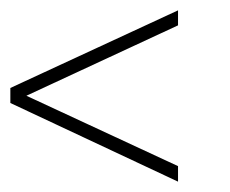

<svg xmlns="http://www.w3.org/2000/svg" viewBox="-20 -585 444 371"><path d="M324 -565 0 -415V-386L324 -234V-264L31 -400L324 -536Z"/></svg>

Font: MintSans
Style: ExtraLight
Weight: 200
Version: Version 1.0